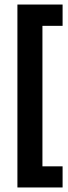

<svg xmlns="http://www.w3.org/2000/svg" viewBox="-20 -683 295 838"><path d="M56 -663.2H253.2V-570.2H165.2V43H253.2V135.2H56Z"/></svg>

Font: Podkova VF Beta
Style: Regular
Weight: 400
Designer: Ilya Yudin
Foundry: Cyreal (www.cyreal.org)
Version: Version 2.100